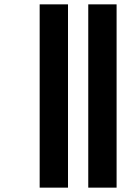

<svg xmlns="http://www.w3.org/2000/svg" viewBox="-20 -722 635 881"><path d="M385 139H515V-702H385ZM162 139H292V-702H162Z"/></svg>

Font: Noto Sans Kannada SemiCondensed
Style: Bold
Weight: 700
Width: 4
Designer: Jelle Bosma - Monotype Design Team
Foundry: Monotype Imaging Inc.
Version: Version 2.005